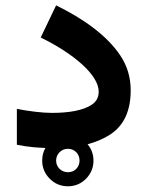

<svg xmlns="http://www.w3.org/2000/svg" viewBox="-20 -541 539 700"><path d="M168.9 -129.4C134.3 -129.4 84 -135.7 41.5 -144V-13.2C62.5 -8.8 84 -5.9 106 -3.9C118.7 -2.9 131.8 -2 145.5 -1.5C137.7 12.2 133.8 27.3 133.8 44.4C133.8 70.3 143.1 92.3 161.6 110.8C179.7 128.9 201.7 138.2 227.5 138.2C253.4 138.2 275.4 128.9 293.5 110.8C311.5 92.3 320.8 70.3 320.8 44.4C320.8 21.5 313.5 2 299.3 -15.1C330.6 -23.4 357.9 -35.2 381.3 -50.3C431.6 -83 456.5 -136.7 456.5 -211.4C456.5 -258.8 443.8 -301.3 418.5 -338.9C367.7 -414.6 280.8 -474.1 184.6 -521.5L128.4 -404.3C248 -345.7 339.8 -268.1 339.8 -207C339.8 -187 332 -171.4 315.9 -160.2C283.7 -137.7 229 -129.4 168.9 -129.4ZM184.6 44.4C184.6 20.5 203.6 1.5 227.5 1.5C251.5 1.5 270 19.5 270 44.4C270 68.4 252.4 86.9 227.5 86.9C203.6 86.9 184.6 68.4 184.6 44.4Z"/></svg>

Font: Vazirmatn
Style: Bold
Weight: 700
Designer: Saber Rastikerdar
Foundry: Saber Rastikerdar
Version: Version 33.003